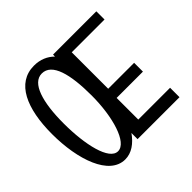

<svg xmlns="http://www.w3.org/2000/svg" viewBox="-189 -905 1110 1110"><g transform="rotate(-45 366.5 -349.5)"><path d="M360 -695V-679C329 -710 288 -728 237 -728C95 -728 31 -583 31 -374C31 -164 97 29 227 29C279 29 324 -3 360 -54V-4H703V-81H443V-258H658V-330H446V-628H714V-695ZM351 -370C351 -195 303 -34 231 -34C159 -34 122 -195 122 -370C122 -544 158 -664 237 -664C320 -664 351 -544 351 -370Z"/></g></svg>

Font: Englebert
Style: Regular
Weight: 400
Designer: Astigmatic (AOETI)
Foundry: Astigmatic (AOETI)
Version: Version 1.000